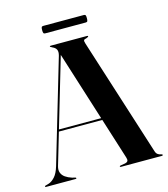

<svg xmlns="http://www.w3.org/2000/svg" viewBox="-124 -901 869 994"><g transform="rotate(-15 310.0 -404.5)"><path d="M135 -270H390L391.5 -259.5H132.5ZM162.5 -3.5Q162.5 -2 161.5 -1Q160.5 0 158.5 0H-1.5Q-3 0 -4.2 -1Q-5.5 -2 -5.5 -3.5Q-5.5 -5.5 -4 -6.2Q-2.5 -7 -1 -7.5L18 -13Q34 -18.5 50 -36Q66 -53.5 77 -90L239 -639Q244.5 -659 239 -670.8Q233.5 -682.5 218 -689Q212.5 -693 209.5 -694Q206.5 -695 206.5 -696.5Q206.5 -698.5 207.8 -699.2Q209 -700 212 -700H407Q409 -700 410.2 -699.2Q411.5 -698.5 411.5 -696.5Q411.5 -695 409 -693.5Q406.5 -692 400.5 -689.5Q388.5 -687.5 386 -682.8Q383.5 -678 388 -664.5L589 -34Q592.5 -22 600.2 -16Q608 -10 619.5 -8.5Q623 -7.5 624.2 -6.5Q625.5 -5.5 625.5 -3.5Q625.5 -2 624.2 -1Q623 0 621 0H400Q398 0 396.8 -1Q395.5 -2 395.5 -3.5Q395.5 -5.5 397 -6Q398.5 -6.5 401.5 -7.5L425.5 -11.5Q438 -14.5 440.8 -21.2Q443.5 -28 439.5 -40L247.5 -647.5L259.5 -673.5L87 -88.5Q81 -68 86.8 -53Q92.5 -38 106.8 -28Q121 -18 141.5 -11.5L157.5 -7.5Q160 -7 161.2 -6Q162.5 -5 162.5 -3.5ZM189.5 -789Q189.5 -801 191.8 -805Q194 -809 201 -809H418Q425 -809 427.2 -805.5Q429.5 -802 429.5 -789Q429.5 -777.5 427.2 -773.2Q425 -769 418 -769H201Q194 -769 191.8 -773.2Q189.5 -777.5 189.5 -789Z"/></g></svg>

Font: Fraunces 120pt SemiBold
Style: Regular
Weight: 600
Version: Version 1.000;[b76b70a41]